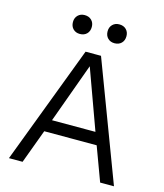

<svg xmlns="http://www.w3.org/2000/svg" viewBox="-124 -941 880 1033"><g transform="rotate(15 316.5 -424.5)"><path d="M609 0H532L462 -189H170L100 0H24L274 -660H360ZM195 -257H437L316 -590ZM219 -849Q243 -849 257.5 -834.5Q272 -820 272 -797Q272 -773 257.5 -758.5Q243 -744 219 -744Q196 -744 181.5 -758.5Q167 -773 167 -797Q167 -820 181.5 -834.5Q196 -849 219 -849ZM412 -849Q436 -849 450.5 -834.5Q465 -820 465 -797Q465 -773 450.5 -758.5Q436 -744 412 -744Q389 -744 374.5 -758.5Q360 -773 360 -797Q360 -820 374.5 -834.5Q389 -849 412 -849Z"/></g></svg>

Font: Kantumruy Pro
Style: Regular
Weight: 400
Designer: Sovichet Tep
Foundry: Sovichet Tep
Version: Version 1.002